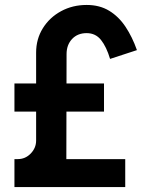

<svg xmlns="http://www.w3.org/2000/svg" viewBox="-20 -755 611 775"><path d="M485.5 0H38.3V-112.8H51.8Q82.4 -112.8 104.1 -135.4Q125.8 -157.9 125.8 -187.7V-542.5Q125.8 -597.5 153 -641.1Q180.2 -684.8 226.6 -709.9Q272.9 -735 329.8 -735Q382.1 -735 420.6 -711.6Q459.2 -688.2 486.6 -647Q514 -605.8 532.7 -552.7L424.3 -517.2Q409.8 -565.9 387.8 -593.6Q365.8 -621.3 329.7 -621.3Q293.2 -621.3 270.9 -597.6Q248.7 -573.8 248.7 -536.7L247.8 -112.8H485.5ZM399.8 -304.5H38.3V-418.2H399.8Z"/></svg>

Font: Manrope Variable Light
Style: Regular
Weight: 200
Designer: Mikhail Sharanda
Foundry: Mikhail Sharanda
Version: Version 4.505